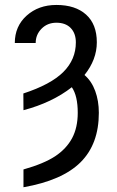

<svg xmlns="http://www.w3.org/2000/svg" viewBox="-20 -558 481 791"><path d="M76.2 -172.9 76.7 -104C155.4 -124.8 221.8 -156.4 275.9 -198.7C292.2 -175 300.3 -139.8 300.3 -93.3C300.3 -52.6 292.5 -17.7 276.9 11.5C261.2 40.6 238 65.3 207.3 85.7C176.5 106 133 124.2 76.7 140.1V213.4C183.1 194.8 261.5 160.6 311.8 110.6C362.1 60.6 387.2 -7.3 387.2 -93.3C387.2 -126.1 382.2 -156.1 372.3 -183.1C362.4 -210.1 347.7 -232.1 328.1 -249C362 -291.3 378.9 -336.3 378.9 -383.8C378.9 -433.3 364.2 -471.3 334.7 -497.8C305.3 -524.3 264.5 -537.6 212.4 -537.6C163.2 -537.6 122.4 -522.9 89.8 -493.7C57.3 -464.4 41 -426.8 41 -380.9H127C127 -403.6 135 -423.3 151.1 -439.7C167.2 -456.1 187.7 -464.4 212.4 -464.4C237.8 -464.4 257.5 -457 271.5 -442.4C285.5 -427.7 292.5 -408 292.5 -383.3C292.5 -336.4 275.3 -295.8 241 -261.5C206.6 -227.1 151.7 -197.6 76.2 -172.9Z"/></svg>

Font: Roboto Condensed
Style: Regular
Weight: 400
Designer: Google
Version: Version 2.134; 2016